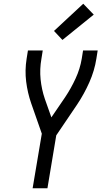

<svg xmlns="http://www.w3.org/2000/svg" viewBox="-20 -1004 541 1024"><path d="M154 0 203 -291 146 -454Q127 -509 119.5 -569Q112 -629 122 -691L129 -735H208L201 -691Q191 -635 196.5 -581Q202 -527 219 -477L254 -378L327 -485Q359 -533 383 -585Q407 -637 416 -691L423 -735H501L494 -691Q484 -627 456.5 -565Q429 -503 391 -446L280 -282L233 0ZM313 -791 268 -839 424 -984 480 -926Z"/></svg>

Font: Iosevka Curly Oblique
Style: Regular
Weight: 400
Italic angle: -9°
Monospace: yes
Designer: Belleve Invis
Foundry: Belleve Invis
Version: Version 11.1.0; ttfautohint (v1.8.3)